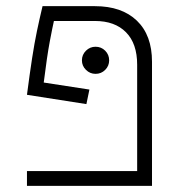

<svg xmlns="http://www.w3.org/2000/svg" viewBox="-20 -606 626 626"><path d="M271.5 -314 261.7 -266.6 67.9 -296.9Q77.1 -367.2 84.7 -416.5Q92.3 -465.8 100.6 -505.4Q108.9 -544.9 118.7 -585.9H289.6Q377 -585.9 426.3 -538.6Q475.6 -491.2 475.6 -404.8V0H67.9V-48.3H427.2V-395Q427.2 -463.9 390.9 -500.7Q354.5 -537.6 289.6 -537.6H155.8Q151.4 -518.6 142.3 -470.7Q133.3 -422.9 122.6 -336.9ZM291.5 -365.2Q273.4 -365.2 260.3 -378.2Q247.1 -391.1 247.1 -409.2Q247.1 -427.7 260.3 -440.7Q273.4 -453.6 291.5 -453.6Q310.1 -453.6 323 -440.7Q335.9 -427.7 335.9 -409.2Q335.9 -391.1 323 -378.2Q310.1 -365.2 291.5 -365.2Z"/></svg>

Font: Cascadia Code ExtraLight
Style: Regular
Weight: 200
Monospace: yes
Designer: Aaron Bell
Foundry: Saja Typeworks
Version: Version 2407.024; ttfautohint (v1.8.4)